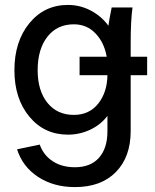

<svg xmlns="http://www.w3.org/2000/svg" viewBox="-20 -535 624 774"><path d="M413.1 -5.9V-67.9Q386.2 -32.2 343.8 -12.2Q301.3 7.8 253.9 7.8Q158.7 7.8 98.4 -64.7Q38.1 -137.2 38.1 -252Q38.1 -367.7 98.4 -441.4Q158.7 -515.1 253.9 -515.1Q303.2 -515.1 346.4 -492.2Q389.6 -469.2 417 -431.2Q419.9 -454.6 430.2 -504.9H514.2Q506.8 -453.6 506.8 -360.8V-306.2H573.2V-231.9H506.8V-6.8Q506.8 97.7 447.3 158.4Q387.7 219.2 282.2 219.2Q195.8 219.2 133.3 178Q70.8 136.7 48.8 66.9L140.1 47.9Q155.8 91.3 192.9 115.2Q230 139.2 282.2 139.2Q345.2 139.2 379.2 100.8Q413.1 62.5 413.1 -5.9ZM300.8 -231.9V-306.2H410.2Q399.9 -364.3 364.7 -400.6Q329.6 -437 277.8 -437Q210.4 -437 171.1 -387Q131.8 -336.9 131.8 -252Q131.8 -169.4 171.1 -120.6Q210.4 -71.8 277.8 -71.8Q339.8 -71.8 376 -117.4Q412.1 -163.1 413.1 -231.9Z"/></svg>

Font: LT Superior Med
Style: Regular
Weight: 500
Designer: Daniel Lyons
Foundry: LyonsType
Version: Version 1.000